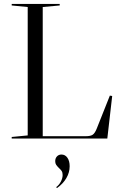

<svg xmlns="http://www.w3.org/2000/svg" viewBox="-20 -710 623 984"><path d="M122 -16 40 -8V0H530L555 -218L543 -220L475 -49Q466 -27 455 -19.5Q444 -12 420 -12H199V-674L286 -682V-690H40V-682L122 -674ZM301 187Q301 174 296 166.5Q291 159 281 150Q272 141 267.5 134Q263 127 263 116Q263 101 272 91.5Q281 82 295 82Q314 82 325.5 98.5Q337 115 337 142Q337 174 320 203Q303 232 272 254L268 249Q283 238 292 220.5Q301 203 301 187Z"/></svg>

Font: Libre Caslon Display
Style: Regular
Weight: 400
Designer: Pablo Impallari, Rodrigo Fuenzalida
Foundry: Pablo Impallari, Rodrigo Fuenzalida
Version: Version 1.100; ttfautohint (v1.6) -l 8 -r 50 -G 200 -x 14 -D